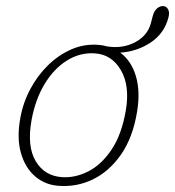

<svg xmlns="http://www.w3.org/2000/svg" viewBox="-20 -605 577 633"><path d="M305.5 -457Q320 -456 333 -452Q383.5 -444 424.5 -465.2Q465.5 -486.5 477 -527L484 -553.5Q488.5 -569.5 497.8 -577.2Q507 -585 517 -585Q528.5 -585 534.2 -574.2Q540 -563.5 535 -546Q521 -494 476.2 -464.5Q431.5 -435 376.5 -431.5Q413 -404.5 428 -354Q443 -303.5 432 -237Q418 -151.5 379 -95.5Q340 -39.5 286 -13.5Q232 12.5 171.5 7.5Q127.5 4 95 -24.2Q62.5 -52.5 48.8 -101.5Q35 -150.5 47 -216Q56 -266.5 80 -311.5Q104 -356.5 139 -390.5Q174 -424.5 216.5 -442.8Q259 -461 305.5 -457ZM184 -21Q228 -18 271.2 -40Q314.5 -62 348 -112Q381.5 -162 395 -242Q408.5 -323 378.2 -374.2Q348 -425.5 293 -429Q244.5 -432.5 201.2 -405.8Q158 -379 127.2 -328.2Q96.5 -277.5 84 -209Q68.5 -123 97.5 -74Q126.5 -25 184 -21Z"/></svg>

Font: Fraunces 9pt S100 Thin
Style: Italic
Weight: 100
Italic angle: -16°
Version: Version 1.000; ttfautohint (v1.8.3)